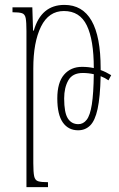

<svg xmlns="http://www.w3.org/2000/svg" viewBox="-20 -522 486 784"><path d="M88 242V-395Q88 -431 85 -447.5Q82 -464 70 -468Q58 -472 31 -472V-492H112L115 -397H118Q148 -502 243 -502Q391 -502 391 -243V-236Q413 -228 434 -215L423 -194Q409 -204 391 -211Q389 -125 378.5 -77Q368 -29 348 -9.5Q328 10 299 10Q259 10 236.5 -22Q214 -54 214 -120Q214 -185 241.5 -217Q269 -249 315 -249Q341 -249 363 -244Q363 -359 334.5 -418Q306 -477 241 -477Q179 -477 147.5 -413.5Q116 -350 116 -243V144Q116 181 119.5 197.5Q123 214 135.5 218Q148 222 176 222V242ZM242 -120Q242 -62 257 -38.5Q272 -15 300 -15Q320 -15 334 -33Q348 -51 355 -95.5Q362 -140 363 -219Q341 -224 318 -224Q276 -224 259 -194Q242 -164 242 -120Z"/></svg>

Font: Noto Serif Armenian Condensed Thin
Style: Regular
Weight: 100
Width: 3
Designer: Monotype Design Team
Foundry: Monotype Imaging Inc.
Version: Version 2.008; ttfautohint (v1.8.4.7-5d5b)